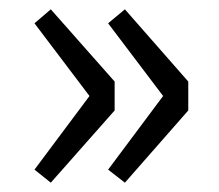

<svg xmlns="http://www.w3.org/2000/svg" viewBox="-20 -458 469 412"><path d="M54 -94 172 -252 54 -408 89 -438 226 -283V-221L89 -66ZM212 -94 330 -252 212 -408 248 -438 384 -283V-221L248 -66Z"/></svg>

Font: RibengUni
Style: Regular
Weight: 400
Designer: (1) Dr. Andrew Glass (Senior Program Manager at Microsoft Corporation)
(2) Bivuti Chakma (Chakma Font Designer & Keyboar
Foundry: Bivuti Chakma
Version: Version 2.2022; Updated on: 03 June 2022; Friday